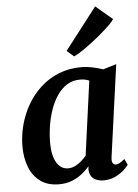

<svg xmlns="http://www.w3.org/2000/svg" viewBox="-59 -912 697 967"><g transform="rotate(-5 289.5 -428.5)"><path d="M475.1 -102.7Q472.3 -81.3 478.3 -72.8Q484.2 -64.2 494.1 -64.2Q502 -64.2 512.4 -69.5Q522.7 -74.8 538.8 -88L552.8 -57.3Q547.9 -49.6 530.6 -33.3Q513.3 -17.1 486.3 -3.5Q459.3 10 425 10Q394.8 10 375 -4.8Q355.2 -19.7 353.7 -50.8L355.6 -67.4Q339.2 -48.3 316.8 -30.6Q294.5 -12.8 265.9 -1.4Q237.2 10 201.1 10Q142.9 10 105.5 -17.8Q68.2 -45.5 50.4 -92.3Q32.7 -139.2 32.7 -195.5Q32.7 -249.5 46.8 -303.1Q60.9 -356.7 88.3 -404.3Q115.7 -452 155.8 -488.9Q195.8 -525.8 247.9 -546.9Q299.9 -568 362.9 -568Q389.3 -568 419.9 -561.6Q450.4 -555.1 471.7 -547.3L539.4 -567.7ZM397.1 -497Q386.5 -501.9 374.6 -504Q362.7 -506.1 350.4 -506.1Q313.3 -506.1 284.5 -487.9Q255.7 -469.6 234.6 -438.5Q213.5 -407.3 199.9 -367.7Q186.3 -328.1 179.7 -285.2Q173.2 -242.4 173.2 -201.2Q173.2 -158.2 183 -127.9Q192.8 -97.6 210.6 -81.8Q228.3 -66.1 252 -66.1Q272.1 -66.1 289.1 -74.7Q306.1 -83.4 320.5 -96.1Q334.8 -108.9 345.8 -121.7ZM296.3 -655.7 459 -866.7 543.3 -795.2Q537.8 -785.4 520.1 -767.7Q502.4 -750 477.6 -728.7Q452.8 -707.5 425.7 -686.7Q398.6 -665.8 373.8 -649.3Q349 -632.8 331.7 -625Z"/></g></svg>

Font: Merriweather 7pt Light
Style: Italic
Weight: 300
Italic angle: -7.8°
Designer: Eben Sorkin
Foundry: Eben Sorkin
Version: Version 2.200;gftools[0.9.31]